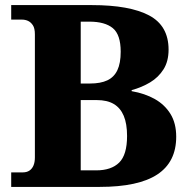

<svg xmlns="http://www.w3.org/2000/svg" viewBox="-20 -734 747 754"><path d="M24 0V-57H69Q85 -57 95.5 -64Q106 -71 111.5 -84Q117 -97 117 -116V-599Q117 -623 109 -635Q101 -647 90 -652Q79 -657 66 -657H24V-714H341Q489 -714 565.5 -673.5Q642 -633 642 -539Q642 -493 622 -461.5Q602 -430 569.5 -410.5Q537 -391 497 -380V-376Q549 -367 588 -345Q627 -323 649.5 -286.5Q672 -250 672 -197Q672 -98 598 -49Q524 0 371 0ZM358 -65Q417 -65 448 -95.5Q479 -126 479 -200Q479 -248 466 -279Q453 -310 427 -325.5Q401 -341 360 -341H297V-65ZM333 -406Q375 -406 401.5 -418.5Q428 -431 441 -458.5Q454 -486 454 -531Q454 -598 423 -623.5Q392 -649 331 -649H297V-406Z"/></svg>

Font: Noto Serif Hebrew ExtraBold
Style: Regular
Weight: 800
Version: Version 2.003